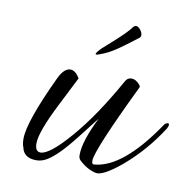

<svg xmlns="http://www.w3.org/2000/svg" viewBox="-58 -487 554 552"><g transform="rotate(10 219.5 -211.0)"><path d="M255 7Q229 1 206 -21Q201 -26 201 -36Q201 -76 237 -148Q209 -112 191 -89Q173 -66 164 -56Q125 -11 99 -2Q90 1 81 1Q44 1 38 -29Q34 -38 34 -54Q34 -103 99 -241Q114 -273 133 -273Q147 -273 160 -252L118 -169Q96 -126 84.5 -95Q73 -64 73 -47Q73 -23 89 -23Q115 -23 173 -90Q204 -126 233.5 -170Q263 -214 292 -266Q298 -278 310 -278Q320 -278 329.5 -269.5Q339 -261 337 -257Q240 -56 240 -26Q240 -14 248 -16Q329 -23 422 -159Q427 -168 433 -169Q439 -171 439 -165Q439 -161 435 -154Q391 -85 330 -33Q276 12 255 7ZM198 -328Q196 -328 196 -330Q196 -334 211 -349Q234 -369 256.5 -390Q279 -411 289 -425Q293 -429 297 -429Q303 -429 309.5 -421Q316 -413 316 -405Q316 -401 313 -398Q290 -380 265 -362Q240 -344 221 -336Q202 -328 198 -328Z"/></g></svg>

Font: Ephesis
Style: Regular
Weight: 400
Designer: Robert E. Leuschke
Foundry: Robert E. Leuschke
Version: Version 1.010; ttfautohint (v1.8.3)